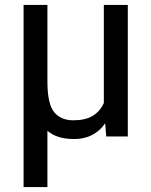

<svg xmlns="http://www.w3.org/2000/svg" viewBox="-20 -548 608 771"><path d="M170.4 -528.3V-214.8Q171.4 -127.9 198.5 -96.4Q225.6 -64.9 274.4 -64.9Q322.3 -64.9 351.8 -82.5Q381.3 -100.1 397 -134.3V-528.3H493.2V0H406.7L402.3 -52.7Q380.9 -22 349.9 -5.9Q318.8 10.3 278.3 10.3Q243.2 10.3 216.6 2.2Q189.9 -5.9 170.4 -22.9V203.1H74.7V-528.3Z"/></svg>

Font: GeogebraSans
Style: Regular
Weight: 400
Designer: Google
Version: Version 1.100140; 2013